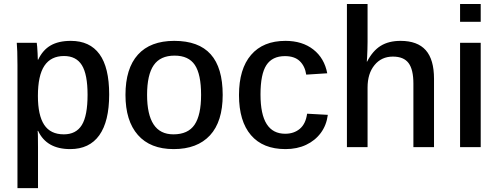

<svg xmlns="http://www.w3.org/2000/svg" viewBox="-20 -745 2522 972"><path d="M532.7 -266.6Q532.7 -130.4 482.7 -60.3Q432.6 9.8 335.4 9.8Q215.8 9.8 172.9 -82.5H170.4Q172.4 -75.7 172.4 2.4V207.5H68.4V-416Q68.4 -455.6 67.4 -483.6Q66.4 -511.7 64.9 -528.3H166Q167 -524.9 168.2 -509Q169.4 -493.2 170.4 -474.1Q171.4 -455.1 171.4 -442.9H173.3Q196.3 -491.7 236.3 -514.9Q276.4 -538.1 338.4 -538.1Q434.6 -538.1 483.6 -470.9Q532.7 -403.8 532.7 -266.6ZM423.3 -265.1Q423.3 -368.7 394.5 -415Q365.7 -461.4 304.2 -461.4Q237.8 -461.4 204.8 -412.1Q171.9 -362.8 171.9 -259.3Q171.9 -161.6 203.6 -113.3Q235.4 -64.9 303.2 -64.9Q365.2 -64.9 394.3 -112.1Q423.3 -159.2 423.3 -265.1Z M1107.4 -264.6Q1107.4 -129.4 1043 -59.8Q978.5 9.8 859.4 9.8Q740.7 9.8 678 -61.8Q615.2 -133.3 615.2 -264.6Q615.2 -398.4 678.2 -468.3Q741.2 -538.1 862.3 -538.1Q985.8 -538.1 1046.6 -470.2Q1107.4 -402.3 1107.4 -264.6ZM998 -264.6Q998 -369.1 966.3 -416.3Q934.6 -463.4 863.8 -463.4Q791.5 -463.4 758.1 -414.8Q724.6 -366.2 724.6 -264.6Q724.6 -165.5 757.6 -115.2Q790.5 -64.9 857.9 -64.9Q932.1 -64.9 965.1 -113.8Q998 -162.6 998 -264.6Z M1425.3 9.8Q1311 9.8 1250.5 -60.8Q1189.9 -131.3 1189.9 -263.7Q1189.9 -396 1251 -467Q1312 -538.1 1425.3 -538.1Q1510.3 -538.1 1566.2 -494.4Q1622.1 -450.7 1636.7 -374L1530.3 -367.2Q1523.9 -410.2 1497.6 -435.5Q1471.2 -460.9 1422.4 -460.9Q1358.4 -460.9 1328.6 -415.3Q1298.8 -369.6 1298.8 -266.6Q1298.8 -166 1330.1 -116.9Q1361.3 -67.9 1423.8 -67.9Q1468.3 -67.9 1498 -93Q1527.8 -118.2 1534.7 -169.4L1639.6 -163.6Q1632.8 -110.8 1604 -72Q1575.2 -33.2 1529.5 -11.7Q1483.9 9.8 1425.3 9.8Z M1838.4 -433.1Q1866.7 -487.8 1907.2 -512.9Q1947.8 -538.1 2007.8 -538.1Q2093.3 -538.1 2135.3 -491Q2177.2 -443.8 2177.2 -346.2V0H2072.8V-321.8Q2072.8 -393.1 2048.3 -425.8Q2023.9 -458.5 1968.8 -458.5Q1911.1 -458.5 1876 -415.5Q1840.8 -372.6 1840.8 -301.8V0H1736.3V-724.6H1840.8V-533.2Q1840.8 -514.2 1840.1 -493.9Q1839.4 -473.6 1838.6 -457.3Q1837.9 -440.9 1836.9 -433.1Z M2413.6 -724.6V-634.8H2309.1V-724.6ZM2413.6 -528.3V0H2309.1V-528.3Z"/></svg>

Font: Arimo Medium
Style: Regular
Weight: 500
Designer: Steve Matteson
Foundry: Monotype Imaging Inc.
Version: Version 1.33